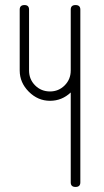

<svg xmlns="http://www.w3.org/2000/svg" viewBox="-20 -739 411 760"><path d="M298 -701V-494V-460V-17Q298 1 279 1Q260 1 260 -17V-373Q225 -340 178 -340Q130 -340 94 -376Q58 -412 58 -460V-701Q58 -719 77 -719Q95 -719 95 -701V-460Q95 -425 119 -401Q143 -377 178 -377Q212 -377 236 -401Q260 -425 260 -460V-494V-701Q260 -719 279 -719Q298 -719 298 -701Z"/></svg>

Font: Aaram
Style: Regular
Weight: 400
Designer: Tharique Azeez
Foundry: Tharique Azeez
Version: Version 1.7